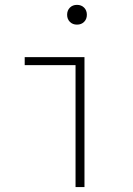

<svg xmlns="http://www.w3.org/2000/svg" viewBox="-20 -758 540 778"><path d="M286.1 0V-494.1H80.1V-526.4H322.3V0ZM320.8 -669.4Q309.6 -658.2 292 -658.2Q274.4 -658.2 263.2 -669.4Q252 -680.7 252 -698.2Q252 -715.8 263.2 -727.1Q274.4 -738.3 292 -738.3Q309.6 -738.3 320.8 -727.1Q332 -715.8 332 -698.2Q332 -680.7 320.8 -669.4Z"/></svg>

Font: GenEi Gothic M ExtraLight
Style: Regular
Weight: 200
Designer: o_tamon (Modified); [Source Han Sans]
Ryoko NISHIZUKA  (kana & ideographs); Paul D. Hunt (Latin, Greek & Cyrillic); Wenl
Version: Version 1.1a;Original Version 1.004